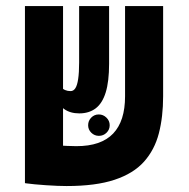

<svg xmlns="http://www.w3.org/2000/svg" viewBox="-20 -606 626 635"><path d="M307.1 -156.7Q292.5 -156.7 282 -167Q271.5 -177.2 271.5 -191.9Q271.5 -206.5 281.7 -217Q292 -227.5 306.6 -227.5Q321.3 -227.5 332 -217Q342.8 -206.5 342.8 -191.9Q342.8 -177.2 332.3 -167Q321.8 -156.7 307.1 -156.7ZM200.2 9.3Q172.9 9.3 132.6 6.6Q92.3 3.9 63.5 0L87.9 -132.3Q92.8 -130.9 111.6 -129.2Q130.4 -127.4 154.5 -126Q178.7 -124.5 200.4 -123.5Q222.2 -122.6 232.4 -122.6Q273.9 -122.6 304.2 -133.1Q334.5 -143.6 354.2 -164.3Q374 -185.1 383.8 -215.8Q393.6 -246.6 393.6 -287.6V-585.9H519.5V-287.6Q519.5 -219.7 505.4 -165Q491.2 -110.4 456.3 -71.3Q421.4 -32.2 359.1 -11.5Q296.9 9.3 200.2 9.3ZM188.5 0.5 62.5 -0.5V-585.9H188.5ZM242.2 -231Q212.4 -231 192.6 -245.1Q172.9 -259.3 162.6 -274.9L181.6 -318.4Q187.5 -311.5 195.6 -308.1Q203.6 -304.7 213.4 -304.7Q223.1 -304.7 229.2 -314.2Q235.4 -323.7 238.5 -344.7Q241.7 -365.7 241.7 -399.4V-585.9H340.8V-395Q340.8 -336.4 329.6 -300.3Q318.4 -264.2 296.4 -247.6Q274.4 -231 242.2 -231Z"/></svg>

Font: Cascadia Code
Style: Regular
Weight: 400
Monospace: yes
Designer: Aaron Bell
Foundry: Saja Typeworks
Version: Version 2106.017